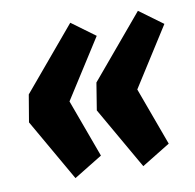

<svg xmlns="http://www.w3.org/2000/svg" viewBox="-66 -620 679 670"><g transform="rotate(-10 274.0 -284.5)"><path d="M225.1 -553.2 308.1 -492.2 174.8 -283.2 250 -78.1 148.9 -16.1 22.9 -235.8 39.1 -332ZM464.8 -553.2 547.9 -492.2 415 -283.2 490.2 -78.1 389.2 -16.1 263.2 -235.8 278.8 -332Z"/></g></svg>

Font: Fira Sans Compressed
Style: Bold Italic
Weight: 700
Width: 3
Italic angle: -8°
Designer: Carrois Corporate & Edenspiekermann AG
Foundry: Carrois Corporate GbR & Edenspiekermann AG
Version: Version 4.203;PS 004.203;hotconv 1.0.88;makeotf.lib2.5.64775